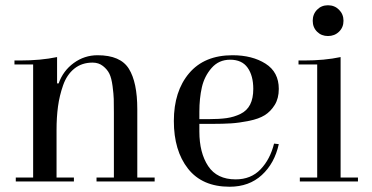

<svg xmlns="http://www.w3.org/2000/svg" viewBox="-20 -690 1414 730"><path d="M261 -15V0H40V-15H106V-445H35V-460H56Q135 -460 197 -473V-373H203Q220 -421 260.5 -450.5Q301 -480 351 -480Q438 -480 470 -428.5Q502 -377 502 -275V-15H568V0H347V-15H413V-261Q413 -295 412.5 -313.5Q412 -332 408 -362.5Q404 -393 396 -409.5Q388 -426 371.5 -439Q355 -452 332 -452Q291 -452 262.5 -429Q234 -406 220 -366Q206 -326 200.5 -285Q195 -244 195 -196V-15Z M864 -480Q939 -480 989.5 -448Q1040 -416 1040 -352Q1040 -316 1024.5 -291Q1009 -266 986.5 -252Q964 -238 927 -230.5Q890 -223 859.5 -221Q829 -219 785 -219H738V-190Q738 -109 771.5 -58.5Q805 -8 876 -8Q934 -8 970.5 -46Q1007 -84 1022 -144L1040 -142Q1024 -69 975.5 -24.5Q927 20 853 20Q749 20 695 -48.5Q641 -117 641 -230Q641 -343 699 -411.5Q757 -480 864 -480ZM738 -237H773Q814 -237 842 -241Q870 -245 894.5 -257Q919 -269 931 -292.5Q943 -316 943 -352Q943 -402 921.5 -432.5Q900 -463 855 -463Q812 -463 784.5 -431.5Q757 -400 747.5 -358Q738 -316 738 -265Z M1275 -473V-15H1341V0H1120V-15H1186V-445H1115V-460H1136Q1214 -460 1275 -473ZM1185.5 -569.5Q1169 -586 1169 -611Q1169 -636 1185.5 -653Q1202 -670 1227 -670Q1252 -670 1269 -653Q1286 -636 1286 -611Q1286 -586 1269 -569.5Q1252 -553 1227 -553Q1202 -553 1185.5 -569.5Z"/></svg>

Font: Elsie Swash Caps
Style: Regular
Weight: 400
Designer: Alejandro Inler
Foundry: Alejandro Inler
Version: 1.001